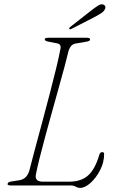

<svg xmlns="http://www.w3.org/2000/svg" viewBox="-20 -879 537 910"><path d="M315 0H32Q12.5 0 16.5 -9Q17 -17 38 -19.5L70.5 -24.5Q106 -29.5 118.5 -68.5Q128.5 -108.5 144.5 -167.8Q160.5 -227 178.8 -295.2Q197 -363.5 214.8 -431Q232.5 -498.5 246.2 -555.2Q260 -612 266.5 -647.5Q271 -669.5 251 -673.5L210 -681.5Q192 -684.5 192 -693Q192 -700 210 -700H392Q407 -700 407 -692Q407 -683.5 387 -681L343.5 -673.5Q328 -672 319.2 -663.2Q310.5 -654.5 305 -638Q298.5 -610 286.2 -564.2Q274 -518.5 258.2 -462.2Q242.5 -406 226 -346.8Q209.5 -287.5 194.2 -231.2Q179 -175 167.5 -128.8Q156 -82.5 150.5 -54Q142.5 -18 182.5 -18H309Q364.5 -18 397.5 -47.5Q430.5 -77 450.5 -144.5Q454 -158 464.5 -158Q473.5 -158 473.5 -149Q473.5 -110 454.8 -73.2Q436 -36.5 409.5 -12.5Q383 11.5 360 11.5Q349 11.5 339.2 5.8Q329.5 0 315 0ZM414 -830.5Q433 -845 445.8 -853Q458.5 -861 469.5 -857.5Q477.5 -854.5 479.2 -847.2Q481 -840 475.5 -832.5Q470.5 -823 459.2 -816Q448 -809 433.5 -801L318.5 -742Q311.5 -738 308.5 -742.5Q306 -746 314.5 -752.5Z"/></svg>

Font: Fraunces 9pt S000 Thin
Style: Italic
Weight: 100
Italic angle: -16°
Version: Version 1.000; ttfautohint (v1.8.3)